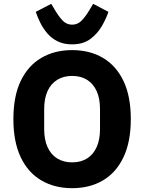

<svg xmlns="http://www.w3.org/2000/svg" viewBox="-20 -972 754 1004"><path d="M357 12Q265 12 195.5 -29Q126 -70 88 -150.5Q50 -231 50 -349Q50 -468 88 -548Q126 -628 195.5 -669Q265 -710 357 -710Q450 -710 519 -669Q588 -628 626 -548Q664 -468 664 -349Q664 -231 626 -150.5Q588 -70 519 -29Q450 12 357 12ZM357 -123Q403 -123 435.5 -143.5Q468 -164 485.5 -203Q503 -242 503 -297V-401Q503 -457 485.5 -495.5Q468 -534 435.5 -554.5Q403 -575 357 -575Q312 -575 279 -554.5Q246 -534 228.5 -495.5Q211 -457 211 -401V-297Q211 -242 228.5 -203Q246 -164 279 -143.5Q312 -123 357 -123ZM357 -740Q313 -740 281 -756Q249 -772 227 -798Q205 -824 190.5 -853.5Q176 -883 167 -910L248 -952L267 -920Q289 -883 309 -863Q329 -843 357 -843Q385 -843 405.5 -863Q426 -883 448 -920L467 -952L547 -910Q535 -874 512 -834.5Q489 -795 451.5 -767.5Q414 -740 357 -740Z"/></svg>

Font: IBM Plex Sans
Style: Bold
Weight: 700
Designer: Mike Abbink, Paul van der Laan, Pieter van Rosmalen
Foundry: Bold Monday
Version: Version 3.201